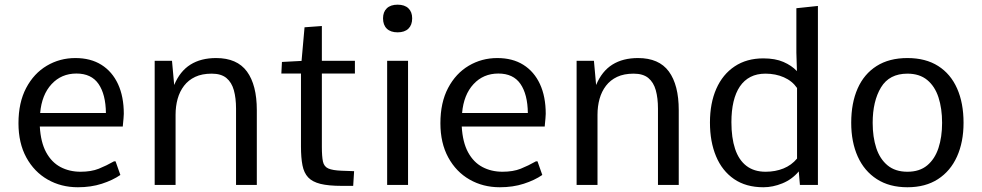

<svg xmlns="http://www.w3.org/2000/svg" viewBox="-20 -787 4178 817"><path d="M311.5 9.8Q240.2 9.8 182.9 -22.9Q125.5 -55.7 92 -116.9Q58.6 -178.2 58.6 -262.7Q58.6 -350.6 91.3 -412.6Q124 -474.6 179.2 -507.3Q234.4 -540 300.8 -540Q365.7 -540 411.6 -511.2Q457.5 -482.4 482.2 -429.2Q506.8 -376 506.8 -302.7Q506.8 -295.4 505.6 -282.7Q504.4 -270 503.4 -259.8Q502.4 -249.5 502.4 -248.5H149.4Q153.3 -181.2 176.5 -138.7Q199.7 -96.2 237.5 -76.2Q275.4 -56.2 322.8 -56.2Q368.2 -56.2 400.4 -69.1Q432.6 -82 465.3 -100.6H471.7L492.2 -42.5Q459.5 -20 413.3 -5.1Q367.2 9.8 311.5 9.8ZM150.9 -306.2H430.7Q429.7 -385.7 399.2 -429.9Q368.7 -474.1 305.2 -474.1Q241.2 -474.1 199.5 -429Q157.7 -383.8 150.9 -306.2Z M638.2 0V-528.3H711.9L721.2 -425.3Q745.6 -483.9 790.3 -512Q835 -540 899.4 -540Q988.8 -540 1030.8 -482.7Q1072.8 -425.3 1072.8 -318.4V0H984.4V-324.7Q984.4 -369.6 975.1 -403.1Q965.8 -436.5 943.4 -455.1Q920.9 -473.6 880.9 -473.6Q839.8 -473.6 810.8 -460Q781.7 -446.3 763.2 -422.1Q744.6 -397.9 735.8 -366.2Q727.1 -334.5 727.1 -298.8V0Z M1434.1 3.9Q1377.9 3.9 1343.5 -4.6Q1309.1 -13.2 1291.3 -32.2Q1273.4 -51.3 1267.1 -83.5Q1260.7 -115.7 1260.7 -163.1V-474.1H1177.2L1179.7 -523.4L1263.2 -527.8L1275.9 -670.9L1349.6 -676.3V-528.3H1490.2V-474.1H1349.6V-162.6Q1349.6 -121.1 1354.2 -99.6Q1358.9 -78.1 1377 -70.1Q1395 -62 1434.1 -60.5Q1447.3 -60.1 1460.4 -59.6Q1473.6 -59.1 1486.8 -58.6L1482.9 3.9Q1470.7 3.9 1458.5 3.9Q1446.3 3.9 1434.1 3.9Z M1627.4 0V-528.3H1716.3V0ZM1671.9 -649.4Q1642.1 -649.4 1626 -665Q1609.9 -680.7 1609.9 -709Q1609.9 -736.3 1626 -751.7Q1642.1 -767.1 1671.9 -767.1Q1701.7 -767.1 1717.8 -751.7Q1733.9 -736.3 1733.9 -709Q1733.9 -680.7 1717.8 -665Q1701.7 -649.4 1671.9 -649.4Z M2106.9 9.8Q2035.6 9.8 1978.3 -22.9Q1920.9 -55.7 1887.5 -116.9Q1854 -178.2 1854 -262.7Q1854 -350.6 1886.7 -412.6Q1919.4 -474.6 1974.6 -507.3Q2029.8 -540 2096.2 -540Q2161.1 -540 2207 -511.2Q2252.9 -482.4 2277.6 -429.2Q2302.2 -376 2302.2 -302.7Q2302.2 -295.4 2301 -282.7Q2299.8 -270 2298.8 -259.8Q2297.9 -249.5 2297.9 -248.5H1944.8Q1948.7 -181.2 1971.9 -138.7Q1995.1 -96.2 2033 -76.2Q2070.8 -56.2 2118.2 -56.2Q2163.6 -56.2 2195.8 -69.1Q2228 -82 2260.7 -100.6H2267.1L2287.6 -42.5Q2254.9 -20 2208.7 -5.1Q2162.6 9.8 2106.9 9.8ZM1946.3 -306.2H2226.1Q2225.1 -385.7 2194.6 -429.9Q2164.1 -474.1 2100.6 -474.1Q2036.6 -474.1 1994.9 -429Q1953.1 -383.8 1946.3 -306.2Z M2433.6 0V-528.3H2507.3L2516.6 -425.3Q2541 -483.9 2585.7 -512Q2630.4 -540 2694.8 -540Q2784.2 -540 2826.2 -482.7Q2868.2 -425.3 2868.2 -318.4V0H2779.8V-324.7Q2779.8 -369.6 2770.5 -403.1Q2761.2 -436.5 2738.8 -455.1Q2716.3 -473.6 2676.3 -473.6Q2635.3 -473.6 2606.2 -460Q2577.1 -446.3 2558.6 -422.1Q2540 -397.9 2531.2 -366.2Q2522.5 -334.5 2522.5 -298.8V0Z M3228.5 9.8Q3154.3 9.8 3103.5 -25.1Q3052.7 -60.1 3026.9 -122.1Q3001 -184.1 3001 -265.6Q3001 -348.1 3028.1 -409.4Q3055.2 -470.7 3106.2 -504.6Q3157.2 -538.6 3228 -538.6Q3278.8 -538.6 3313.7 -523.4Q3348.6 -508.3 3371.1 -484.4L3368.7 -563V-752L3460.4 -761.7V0H3383.8L3378.9 -57.6Q3350.1 -23.4 3309.3 -6.8Q3268.6 9.8 3228.5 9.8ZM3237.8 -56.2Q3279.3 -56.2 3313.7 -70.1Q3348.1 -84 3371.6 -112.3V-412.6Q3351.1 -442.4 3315.7 -458Q3280.3 -473.6 3237.3 -473.6Q3200.7 -473.6 3173.6 -459.7Q3146.5 -445.8 3128.4 -419.2Q3110.4 -392.6 3101.3 -354.2Q3092.3 -315.9 3092.3 -267.1Q3092.3 -200.7 3107.9 -153.6Q3123.5 -106.4 3156 -81.3Q3188.5 -56.2 3237.8 -56.2Z M3841.3 9.8Q3764.6 9.8 3711.2 -24.7Q3657.7 -59.1 3629.9 -120.8Q3602.1 -182.6 3602.1 -264.6Q3602.1 -348.6 3629.4 -410.4Q3656.7 -472.2 3710.2 -506.1Q3763.7 -540 3841.3 -540Q3918.9 -540 3972.2 -506.1Q4025.4 -472.2 4052.7 -410.4Q4080.1 -348.6 4080.1 -264.6Q4080.1 -182.6 4052.2 -120.8Q4024.4 -59.1 3971.2 -24.7Q3918 9.8 3841.3 9.8ZM3841.3 -56.2Q3893.1 -56.2 3925.5 -83.3Q3958 -110.4 3973.4 -157.2Q3988.8 -204.1 3988.8 -264.2Q3988.8 -325.7 3973.4 -372.8Q3958 -419.9 3925.3 -446.8Q3892.6 -473.6 3841.3 -473.6Q3764.2 -473.6 3728.8 -415Q3693.4 -356.4 3693.4 -264.2Q3693.4 -204.1 3708.7 -157.2Q3724.1 -110.4 3756.8 -83.3Q3789.6 -56.2 3841.3 -56.2Z"/></svg>

Font: Comme
Style: Regular
Weight: 400
Designer: Vernon Adams
Foundry: Vernon Adams
Version: Version 1.000;gftools[0.9.27]